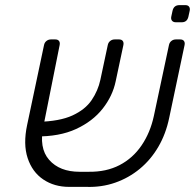

<svg xmlns="http://www.w3.org/2000/svg" viewBox="-20 -725 762 750"><path d="M326 -54Q395 -53 447 -80Q499 -107 533 -157Q567 -207 581 -272L640 -549Q642 -559 649.5 -565Q657 -571 667 -571H684Q694 -571 698.5 -565Q703 -559 701 -549L641 -265Q628 -202 598.5 -151.5Q569 -101 526 -65.5Q483 -30 430 -11.5Q377 7 317 5H250Q192 5 149 -24Q106 -53 88 -107.5Q70 -162 86 -237L152 -549Q154 -559 161.5 -565Q169 -571 179 -571H196Q206 -571 210.5 -565Q215 -559 213 -549L150 -234Q131 -147 172 -100.5Q213 -54 291 -54ZM119 -192 128 -249Q213 -251 263 -274Q313 -297 338 -334Q363 -371 372 -413L401 -549Q403 -559 410.5 -565Q418 -571 428 -571H445Q455 -571 459.5 -565Q464 -559 462 -549L432 -408Q420 -350 381 -300.5Q342 -251 277 -221Q212 -191 119 -192ZM667 -638Q657 -638 652 -644Q647 -650 649 -660L654 -683Q659 -705 681 -705H704Q714 -705 718.5 -699Q723 -693 721 -683L716 -660Q711 -638 690 -638Z"/></svg>

Font: Rubik Light
Style: Italic
Weight: 300
Italic angle: -12°
Designer: Hubert and Fischer
Foundry: Hubert and Fischer
Version: Version 2.300;gftools[0.9.30]